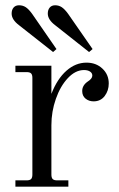

<svg xmlns="http://www.w3.org/2000/svg" viewBox="-20 -704 450 724"><path d="M173.8 -456.1V-350.1Q195.8 -406.7 230.5 -437.3Q265.1 -467.8 306.2 -467.8Q342.3 -467.8 366.2 -445.3Q390.1 -422.9 390.1 -389.2Q390.1 -362.3 374.8 -342Q359.4 -321.8 333 -321.8Q315.4 -321.8 302.7 -332Q290 -342.3 290 -360.8Q290 -381.8 310.1 -396Q328.1 -407.2 328.1 -418.9Q328.1 -428.7 319.3 -434.3Q310.5 -439.9 296.9 -439.9Q264.6 -439.9 236.1 -409.7Q207.5 -379.4 190.7 -331.3Q173.8 -283.2 173.8 -231.9V-45.9Q173.8 -33.7 178.7 -28.8Q183.6 -23.9 195.8 -23.9H237.8V0H38.1V-23.9H80.1Q92.3 -23.9 97.2 -28.8Q102.1 -33.7 102.1 -45.9V-410.2Q102.1 -422.4 97.2 -427.2Q92.3 -432.1 80.1 -432.1H38.1V-456.1ZM315.9 -507.8 188 -608.9Q160.2 -629.9 160.2 -652.8Q160.2 -667 167.5 -675.5Q174.8 -684.1 188 -684.1Q201.7 -684.1 212.6 -677Q223.6 -669.9 236.8 -651.9L329.1 -519ZM180.2 -507.8 51.8 -608.9Q23.9 -629.9 23.9 -652.8Q23.9 -667 31.2 -675.5Q38.6 -684.1 51.8 -684.1Q65.9 -684.1 76.9 -677Q87.9 -669.9 101.1 -651.9L192.9 -519Z"/></svg>

Font: Flanker Steampunk
Style: Regular
Weight: 400
Designer: Alexey Kryukov, Leonardo Di Lena
Foundry: Alexey Kryukov, Leonardo Di Lena
Version: 1.210